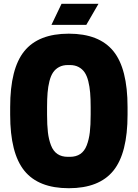

<svg xmlns="http://www.w3.org/2000/svg" viewBox="-20 -970 720 1004"><path d="M33.2 -370.1V-410.2Q33.2 -611.3 107.2 -702.6Q181.2 -793.9 339.8 -793.9Q498.5 -793.9 572.8 -702.6Q647 -611.3 647 -410.2V-370.1Q647 -168.9 572.8 -77.4Q498.5 14.2 339.8 14.2Q181.2 14.2 107.2 -77.4Q33.2 -168.9 33.2 -370.1ZM335 -149.9H345.2Q377.9 -149.9 399.9 -164.8Q421.9 -179.7 433.6 -210.2Q445.3 -240.7 449.7 -278.3Q454.1 -315.9 454.1 -370.1V-410.2Q454.1 -453.1 451.4 -485.1Q448.7 -517.1 441.7 -545.4Q434.6 -573.7 422.4 -591.6Q410.2 -609.4 390.9 -619.6Q371.6 -629.9 345.2 -629.9H335Q308.6 -629.9 289.3 -619.6Q270 -609.4 257.8 -591.6Q245.6 -573.7 238.5 -545.4Q231.4 -517.1 228.8 -485.1Q226.1 -453.1 226.1 -410.2V-370.1Q226.1 -315.9 230.5 -278.3Q234.9 -240.7 246.6 -210.2Q258.3 -179.7 280.3 -164.8Q302.2 -149.9 335 -149.9ZM301.8 -950.2H495.1L431.2 -839.8H249Z"/></svg>

Font: Cooper Hewitt
Style: Heavy
Weight: 713
Designer: Village Type and Design LLC
Foundry: Cooper Hewitt Smithsonian Design Museum
Version: 1.000